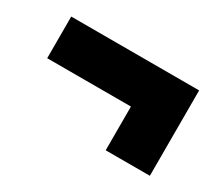

<svg xmlns="http://www.w3.org/2000/svg" viewBox="-65 -515 642 559"><g transform="rotate(30 256.0 -235.5)"><path d="M472 -92H323.5V-328H472ZM42 -239V-379H472V-239Z"/></g></svg>

Font: Anek Tamil Medium ExtraBold
Style: Regular
Weight: 800
Version: Version 1.003